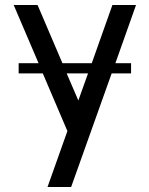

<svg xmlns="http://www.w3.org/2000/svg" viewBox="-20 -530 601 772"><path d="M248 -235H334L295 -126ZM231 -276 131 -510H35L135 -276H55V-235H152L251 -3L171 222H266L429 -235H507V-276H444L527 -510H432L349 -276Z"/></svg>

Font: LXGW Marker Gothic
Style: Regular
Weight: 400
Version: Version 1.001